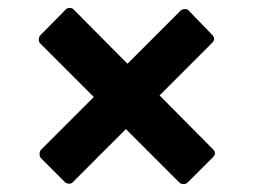

<svg xmlns="http://www.w3.org/2000/svg" viewBox="-20 -570 640 485"><path d="M83 -171Q80 -174 80 -181Q80 -187 83 -191L217 -325L82 -460Q78 -463 78 -470Q78 -477 82 -481L146 -546Q150 -550 156 -550Q163 -550 166 -546L302 -409L436 -543Q440 -547 447 -547Q453 -547 456 -544L516 -482Q521 -477 521 -472Q521 -467 516 -462L383 -329L518 -193Q523 -188 523 -183Q523 -178 518 -173L454 -109Q450 -105 444 -105Q437 -105 433 -109L298 -244L164 -110Q161 -106 155 -106Q148 -106 144 -110Z"/></svg>

Font: LINE Seed Sans TH
Style: Bold
Weight: 700
Designer: Dalton Maag Ltd | Thai characters by Cadson Demak Co.,Ltd.
Foundry: Dalton Maag Ltd
Version: Version 1.002